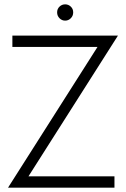

<svg xmlns="http://www.w3.org/2000/svg" viewBox="-20 -864 581 884"><path d="M37 -648H429L17 0H507V-52H111L523 -700H37ZM243 -807Q243 -791 254 -780Q265 -769 280 -769Q295 -769 306 -780Q317 -791 317 -807Q317 -823 306 -833.5Q295 -844 280 -844Q265 -844 254 -833.5Q243 -823 243 -807Z"/></svg>

Font: Jost-300-LightPL
Style: Regular
Weight: 300
Version: Version 3.300; ttfautohint (v0.97) -l 8 -r 50 -G 200 -x 14 -